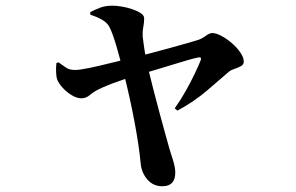

<svg xmlns="http://www.w3.org/2000/svg" viewBox="-20 -596 1040 675"><path d="M297.8 -544.2 297 -553.6Q315.4 -562.7 333 -569.4Q350.7 -576 375.8 -576Q389.3 -576 407.7 -573Q426.2 -570 444.4 -563.9Q462.5 -557.8 474.7 -549.8Q486.8 -541.7 486.8 -531.6Q487 -517.2 483.8 -500.9Q480.6 -484.5 481.6 -467.7Q482.8 -458.5 485.2 -440.2Q487.5 -422 491.3 -400.9Q495.1 -379.8 499.4 -360.7Q509.4 -320.5 519.9 -278.8Q530.4 -237.2 541 -198.7Q551.5 -160.2 560.4 -127.9Q569.3 -95.6 575.3 -74.1Q580.6 -57.6 588.4 -32.4Q596.2 -7.2 596.2 10.6Q596.2 58.8 550.8 58.8Q518 58.8 497.4 34.3Q476.7 9.8 474.2 -24.6Q471.9 -50.5 466.5 -87.2Q461.1 -123.9 453.1 -166.6Q445.1 -209.4 435.4 -253.1Q425.8 -296.9 415.6 -336.4Q409.6 -358.6 403.3 -383.2Q396.9 -407.7 390.3 -430.5Q383.6 -453.3 377 -471.9Q370.4 -490.5 364.6 -501.2Q357.6 -515.5 339.6 -526.1Q321.6 -536.6 297.8 -544.2ZM185.7 -376.9Q200.3 -366.9 211.5 -358.6Q222.8 -350.2 243.6 -350Q259.9 -350 294.7 -357.2Q329.5 -364.4 371.6 -375.1Q413.7 -385.7 450.8 -394.2Q476.3 -400.2 509.9 -409.1Q543.4 -418 577.6 -427.3Q611.7 -436.6 638.3 -444.3Q664.9 -452.1 676 -455.4Q690.2 -460.1 703.3 -469.9Q716.4 -479.8 726.3 -479.8Q739.7 -479.8 758.7 -469.6Q777.8 -459.5 795.4 -444.1Q813.1 -428.8 825.1 -411.3Q837 -393.7 837 -379.2Q837 -368.9 827 -363.4Q817 -357.9 804.5 -353.9Q792 -349.9 784.5 -343.7Q755.4 -318.6 709 -278.7Q662.6 -238.7 603.8 -207.2L594.2 -215.1Q614.9 -244.1 632.8 -276Q650.8 -307.8 664.4 -336.5Q678.1 -365.1 685.2 -383.2Q688 -390.7 685.1 -393.1Q682.2 -395.5 674.2 -393.5Q660 -390.5 635.9 -383.4Q611.8 -376.4 581.9 -367.2Q551.9 -358 519.9 -348.4Q487.9 -338.8 457.8 -330.3Q436.7 -324 413.6 -316.3Q390.4 -308.5 370.9 -301Q351.4 -293.5 340.2 -288.3Q312.5 -276.2 297.7 -263.3Q283 -250.4 266.6 -250.4Q250.3 -250.4 232.2 -261.3Q214.1 -272.2 200.3 -287.4Q186.5 -302.7 181.2 -315.9Q177.7 -326.2 177.2 -342.7Q176.6 -359.1 178.3 -374.3Z"/></svg>

Font: Noto Serif TC
Style: Regular
Weight: 200
Designer: Ryoko NISHIZUKA 西塚涼子 (kana & ideographs); Frank Grießhammer (Latin, Greek & Cyrillic); Wenlong ZHANG 张文龙 (bopomofo); San
Foundry: Adobe
Version: Version 2.001;hotconv 1.1.0;makeotfexe 2.6.0